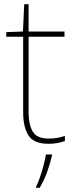

<svg xmlns="http://www.w3.org/2000/svg" viewBox="-20 -679 359 920"><path d="M212 -15Q237 -15 256 -18.5Q275 -22 291 -28V-3Q275 2 256.5 6Q238 10 212 10Q142 10 116.5 -30Q91 -70 91 -140V-503H10V-525L90 -528L96 -659H117V-528H289V-503H117V-143Q117 -82 137 -48.5Q157 -15 212 -15ZM229 67Q220 106 205.5 146Q191 186 170 221H153V215Q161 200 171 171.5Q181 143 189 112.5Q197 82 200 61H229Z"/></svg>

Font: Noto Sans Bengali UI Thin
Style: Regular
Weight: 100
Designer: Jelle Bosma - Monotype Design Team
Foundry: Monotype Imaging Inc.
Version: Version 2.003; ttfautohint (v1.8.4.7-5d5b)